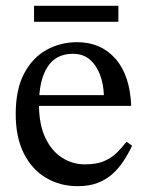

<svg xmlns="http://www.w3.org/2000/svg" viewBox="-20 -630 504 660"><path d="M247 10Q187 10 138.5 -18.5Q90 -47 62 -102.5Q34 -158 34 -238Q34 -322 62.5 -376.5Q91 -431 139 -458Q187 -485 245 -485Q327 -485 377 -428Q427 -371 431 -266H106L105 -303H337Q336 -340 324 -372.5Q312 -405 289 -425Q266 -445 230 -445Q172 -445 143 -399.5Q114 -354 114 -271Q114 -202 136 -156Q158 -110 194 -87.5Q230 -65 271 -65Q312 -65 337.5 -76Q363 -87 381 -104.5Q399 -122 415 -143L434 -129Q421 -101 404 -75.5Q387 -50 365.5 -31Q344 -12 315 -1Q286 10 247 10ZM387 -555H97V-610H387Z"/></svg>

Font: STIX Two Text
Style: Regular
Weight: 400
Designer: Ross Mills, John Hudson & Paul Hanslow, Tiro Typeworks Ltd; with prior portions MicroPress Inc., and Coen Hoffman.
Foundry: Tiro Typeworks Ltd
Version: Version 2.13 b171